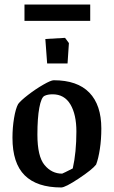

<svg xmlns="http://www.w3.org/2000/svg" viewBox="-20 -817 502 847"><path d="M35 -209Q35 -254 42 -296Q49 -338 60 -358Q71 -373 104 -398.5Q137 -424 171 -443.5Q205 -463 217 -463Q321 -463 374 -408.5Q427 -354 427 -250Q427 -202 420.5 -159.5Q414 -117 404 -91Q387 -69 327.5 -29.5Q268 10 250 10Q143 10 89 -43.5Q35 -97 35 -209ZM301 -74Q317 -145 317 -237Q317 -312 290.5 -356.5Q264 -401 212 -401Q190 -401 176 -394Q162 -387 153.5 -342Q145 -297 145 -223Q145 -127 176.5 -89Q208 -51 254 -51Q260 -53 301 -74ZM180 -645 267 -650 284 -627 278 -537H188ZM88 -797H378V-725H88Z"/></svg>

Font: Grenze Medium
Style: Regular
Weight: 500
Designer: Renata Polastri
Foundry: Omnibus-Type
Version: Version 1.002; ttfautohint (v1.8)